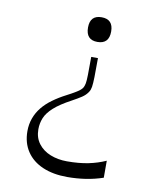

<svg xmlns="http://www.w3.org/2000/svg" viewBox="-82 -704 693 852"><g transform="rotate(10 264.5 -277.5)"><path d="M306.9 -640.3Q359.3 -640.3 359.3 -585.1Q359.3 -529.1 306.9 -529.1Q255 -529.1 255 -585.1Q255 -640.3 306.9 -640.3ZM322.1 -458.9Q322.1 -403.1 321.4 -373.2Q320.7 -343.3 318.3 -328.6Q315.9 -313.9 309.4 -304.7Q299.4 -289.3 282.4 -278.1Q265.4 -266.9 240.3 -253.3Q190.4 -226.6 163.4 -202.3Q136.4 -178 126.4 -153.6Q116.4 -129.1 116.4 -102.1Q116.4 -64.3 136.7 -37.6Q157 -10.9 191 2.6Q225 16.1 265.9 16.1Q319.7 16.1 361.6 7.6Q403.6 -1 439.7 -17.3V59.3Q401.4 72.3 361.1 78.4Q320.9 84.4 278.9 84.4Q214.9 84.4 168 64.1Q121.1 43.9 95.6 5.6Q70 -32.7 70 -85.6Q70 -116.9 79.9 -143.9Q89.7 -171 108.1 -193.8Q126.4 -216.6 153.4 -236.2Q180.3 -255.9 213.6 -273Q234 -283.4 255.3 -296.4Q276.6 -309.3 282.7 -321.4Q286.1 -328.4 288.4 -339.5Q290.6 -350.6 291.1 -377.9Q291.7 -405.3 291.7 -458.9Z"/></g></svg>

Font: Ojuju ExtraLight
Style: Regular
Weight: 200
Designer: Chisaokwu Joboson, Mirko Velimirovic
Foundry: Udi Foundry
Version: Version 1.000